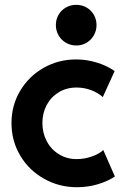

<svg xmlns="http://www.w3.org/2000/svg" viewBox="-20 -781 519 807"><path d="M28.3 -263.7Q28.3 -338.4 64.9 -399.7Q101.6 -460.9 163.8 -496.1Q226.1 -531.2 299.8 -531.2Q343.8 -531.2 386.2 -518.3Q428.7 -505.4 461.9 -482.4L412.1 -373Q390.6 -392.1 361.8 -402.6Q333 -413.1 301.8 -413.1Q259.8 -413.1 227.1 -393.3Q194.3 -373.5 176.3 -339.6Q158.2 -305.7 158.2 -263.7Q158.2 -221.7 176.8 -187Q195.3 -152.3 228.3 -132.3Q261.2 -112.3 301.8 -112.3Q335 -112.3 366.2 -123.3Q397.5 -134.3 414.1 -150.4L462.9 -39.1Q432.6 -19 391.1 -6.6Q349.6 5.9 303.7 5.9Q228 5.9 164.8 -29.8Q101.6 -65.4 64.9 -127.2Q28.3 -189 28.3 -263.7ZM214.8 -675.8Q214.8 -699.2 226.1 -718.8Q237.3 -738.3 257.1 -749.5Q276.9 -760.7 300.8 -760.7Q324.2 -760.7 343.8 -749.5Q363.3 -738.3 374.5 -718.8Q385.7 -699.2 385.7 -675.8Q385.7 -652.3 374.5 -632.6Q363.3 -612.8 343.8 -601.3Q324.2 -589.8 300.8 -589.8Q276.9 -589.8 257.1 -601.3Q237.3 -612.8 226.1 -632.6Q214.8 -652.3 214.8 -675.8Z"/></svg>

Font: Reddit Sans Fudge
Style: Bold
Weight: 700
Designer: Stephen Hutchings
Foundry: Reddit
Version: Version 1.013